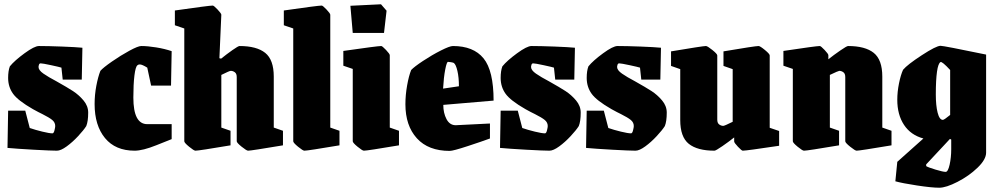

<svg xmlns="http://www.w3.org/2000/svg" viewBox="-20 -691 4662 897"><path d="M15 0 18 -174H98L119 -93Q145 -84 178 -76Q211 -68 225 -68Q231 -68 234.5 -82Q238 -96 238 -102Q238 -119 224 -130.5Q210 -142 178 -158Q161 -166 134 -181Q64 -221 41 -253Q18 -285 18 -327Q18 -360 26 -381Q48 -408 94.5 -442Q141 -476 162 -476Q204 -476 269.5 -473.5Q335 -471 365 -468L362 -319H273L267 -375Q258 -378 218.5 -386.5Q179 -395 170 -395Q164 -395 162 -388.5Q160 -382 160 -378Q160 -363 183 -347Q206 -331 244 -311Q294 -283 321 -265.5Q348 -248 370 -222Q392 -196 392 -165Q392 -124 383 -102Q371 -83 345 -55Q319 -27 291.5 -7Q264 13 246 13Q219 13 138 8.5Q57 4 15 0Z M422 -205Q422 -248 430 -290Q438 -332 449 -360Q462 -375 503 -403.5Q544 -432 584.5 -454Q625 -476 640 -476Q670 -476 710 -469.5Q750 -463 782 -452L779 -291H686L668 -375Q644 -390 633 -390Q626 -390 622 -386Q613 -379 608 -338Q603 -297 603 -235Q603 -111 668 -111H782V-41Q774 -38 710.5 -12.5Q647 13 609 13Q519 13 470.5 -46Q422 -105 422 -205Z M841 -31V-558L797 -573V-642Q957 -665 974 -665Q979 -665 996.5 -646.5Q1014 -628 1014 -622L1005 -419L1013 -417Q1039 -438 1066 -457Q1093 -476 1099 -476Q1179 -476 1219 -444Q1259 -412 1259 -333V-95L1302 -80V-12Q1153 13 1139 13Q1132 13 1109 -5.5Q1086 -24 1086 -31V-331Q1086 -347 1077 -353.5Q1068 -360 1058 -360Q1052 -360 1014 -341V-95L1057 -80V-12Q909 13 893 13Q886 13 863.5 -5.5Q841 -24 841 -31Z M1350 -31V-558L1306 -573V-642Q1466 -665 1483 -665Q1488 -665 1505.5 -646.5Q1523 -628 1523 -622V-95L1566 -80V-12Q1418 13 1402 13Q1395 13 1372.5 -5.5Q1350 -24 1350 -31Z M1628 -31V-369L1584 -384V-453Q1744 -476 1761 -476Q1766 -476 1783.5 -457.5Q1801 -439 1801 -433V-95L1844 -80V-12Q1696 13 1680 13Q1673 13 1650.5 -5.5Q1628 -24 1628 -31ZM1617 -664 1760 -671 1786 -641 1774 -537H1628Z M1874 -204Q1874 -247 1882 -292Q1890 -337 1901 -364Q1915 -379 1956.5 -406.5Q1998 -434 2039.5 -455Q2081 -476 2096 -476Q2192 -476 2239 -418.5Q2286 -361 2286 -221L2051 -201Q2051 -163 2066 -134.5Q2081 -106 2109 -106L2269 -114V-44Q2234 -31 2165.5 -8.5Q2097 14 2081 14Q1981 14 1927.5 -45Q1874 -104 1874 -204ZM2124 -288Q2124 -329 2117 -359.5Q2110 -390 2100 -397Q2096 -399 2086.5 -400.5Q2077 -402 2073 -402Q2067 -402 2060 -366Q2053 -330 2050 -277Z M2316 0 2319 -174H2399L2420 -93Q2446 -84 2479 -76Q2512 -68 2526 -68Q2532 -68 2535.5 -82Q2539 -96 2539 -102Q2539 -119 2525 -130.5Q2511 -142 2479 -158Q2462 -166 2435 -181Q2365 -221 2342 -253Q2319 -285 2319 -327Q2319 -360 2327 -381Q2349 -408 2395.5 -442Q2442 -476 2463 -476Q2505 -476 2570.5 -473.5Q2636 -471 2666 -468L2663 -319H2574L2568 -375Q2559 -378 2519.5 -386.5Q2480 -395 2471 -395Q2465 -395 2463 -388.5Q2461 -382 2461 -378Q2461 -363 2484 -347Q2507 -331 2545 -311Q2595 -283 2622 -265.5Q2649 -248 2671 -222Q2693 -196 2693 -165Q2693 -124 2684 -102Q2672 -83 2646 -55Q2620 -27 2592.5 -7Q2565 13 2547 13Q2520 13 2439 8.5Q2358 4 2316 0Z M2718 0 2721 -174H2801L2822 -93Q2848 -84 2881 -76Q2914 -68 2928 -68Q2934 -68 2937.5 -82Q2941 -96 2941 -102Q2941 -119 2927 -130.5Q2913 -142 2881 -158Q2864 -166 2837 -181Q2767 -221 2744 -253Q2721 -285 2721 -327Q2721 -360 2729 -381Q2751 -408 2797.5 -442Q2844 -476 2865 -476Q2907 -476 2972.5 -473.5Q3038 -471 3068 -468L3065 -319H2976L2970 -375Q2961 -378 2921.5 -386.5Q2882 -395 2873 -395Q2867 -395 2865 -388.5Q2863 -382 2863 -378Q2863 -363 2886 -347Q2909 -331 2947 -311Q2997 -283 3024 -265.5Q3051 -248 3073 -222Q3095 -196 3095 -165Q3095 -124 3086 -102Q3074 -83 3048 -55Q3022 -27 2994.5 -7Q2967 13 2949 13Q2922 13 2841 8.5Q2760 4 2718 0Z M3158 -130V-368L3115 -383V-451Q3264 -476 3278 -476Q3285 -476 3308 -457.5Q3331 -439 3331 -432V-132Q3331 -116 3340 -109.5Q3349 -103 3359 -103Q3365 -103 3403 -122V-368L3360 -383V-451Q3508 -476 3524 -476Q3531 -476 3553.5 -457.5Q3576 -439 3576 -432V-94L3620 -79V-10Q3467 13 3450 13Q3445 13 3427.5 -5.5Q3410 -24 3410 -30V-49Q3385 -29 3354.5 -8Q3324 13 3318 13Q3238 13 3198 -19Q3158 -51 3158 -130Z M3684 -31V-369L3640 -384V-453Q3793 -476 3810 -476Q3815 -476 3832.5 -457.5Q3850 -439 3850 -433V-414Q3875 -434 3905.5 -455Q3936 -476 3942 -476Q4022 -476 4062 -444Q4102 -412 4102 -333V-95L4145 -80V-12Q3996 13 3982 13Q3975 13 3952 -5.5Q3929 -24 3929 -31V-331Q3929 -347 3920 -353.5Q3911 -360 3901 -360Q3897 -360 3857 -341V-95L3900 -80V-12Q3752 13 3736 13Q3729 13 3706.5 -5.5Q3684 -24 3684 -31Z M4163 156 4172 65 4294 -44Q4235 -60 4203.5 -107.5Q4172 -155 4172 -225Q4172 -262 4180 -301.5Q4188 -341 4199 -365Q4219 -389 4286.5 -433Q4354 -477 4374 -477Q4389 -477 4587 -436V22Q4587 54 4547 92.5Q4507 131 4453.5 158.5Q4400 186 4368 186Q4333 186 4264 175.5Q4195 165 4163 156ZM4419 -154V-364Q4381 -405 4374 -401Q4363 -395 4357.5 -356Q4352 -317 4352 -250Q4352 -198 4360.5 -164.5Q4369 -131 4385 -131Q4391 -131 4419 -154ZM4424 6V-39L4418 -42L4392 -14Q4380 -2 4307 77V85Q4316 91 4351 101.5Q4386 112 4398 112Q4409 112 4416.5 78.5Q4424 45 4424 6Z"/></svg>

Font: Grenze Black
Style: Regular
Weight: 900
Designer: Renata Polastri
Foundry: Omnibus-Type
Version: Version 1.002; ttfautohint (v1.8)